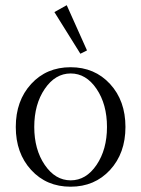

<svg xmlns="http://www.w3.org/2000/svg" viewBox="-20 -704 541 736"><path d="M288.1 -498 188.5 -657.7 235.8 -684.1 313.5 -510.7ZM401.9 -52.5Q342.8 11.7 250.5 11.7Q158.2 11.7 99.4 -52.5Q40.5 -116.7 40.5 -217.3Q40.5 -317.9 99.4 -382.1Q158.2 -446.3 250.5 -446.3Q342.8 -446.3 401.9 -382.1Q460.9 -317.9 460.9 -217.3Q460.9 -116.7 401.9 -52.5ZM390.1 -217.3Q390.1 -304.2 350.1 -363.3Q310.1 -422.4 251 -422.4Q191.9 -422.4 151.6 -363.3Q111.3 -304.2 111.3 -217.3Q111.3 -130.9 151.6 -71.8Q191.9 -12.7 251 -12.7Q310.1 -12.7 350.1 -71.8Q390.1 -130.9 390.1 -217.3Z"/></svg>

Font: Elstob Light
Style: Regular
Weight: 300
Designer: Peter S. Baker
Version: Version 1.015